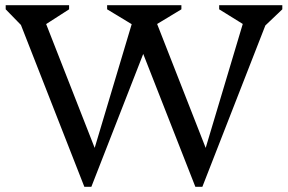

<svg xmlns="http://www.w3.org/2000/svg" viewBox="-20 -710 1113 742"><path d="M735 12 513 -554V-602L394 -674V-690H681V-674L552 -596L565 -674L797 -82H758L936 -677L956 -594L827 -674V-690H1071V-674L986 -593L1031 -677L762 12ZM306 12 38 -672 78 -596 2 -674V-690H247V-674L118 -591L136 -674L368 -82H329L507 -677H602L333 12Z"/></svg>

Font: Platypi Light
Style: Regular
Weight: 300
Designer: David Sargent
Foundry: Bolt Cutter Type
Version: Version 1.200